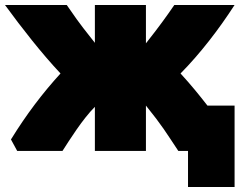

<svg xmlns="http://www.w3.org/2000/svg" viewBox="-59 -576 962 771"><path d="M-39 -556C29 -463 107 -363 184 -281C112 -202 48 -118 -15 -16C-7 -1 2 15 10 30H192C221 -15 272 -97 322 -147V30H527V-152C594 -69 607 -45 657 30H696V175H883V-152H774C742 -193 710 -233 666 -281C745 -361 819 -457 883 -556H641C608 -508 580 -469 527 -402V-556H322V-404C243 -503 244 -507 209 -556Z"/></svg>

Font: Repo ExtraBlack
Style: Regular
Weight: 400
Designer: Stefan Peev
Foundry: Context Ltd
Version: Version 001.502